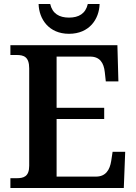

<svg xmlns="http://www.w3.org/2000/svg" viewBox="-20 -940 682 960"><path d="M325 -771C427 -771 476 -845 478 -920H419C408 -872 374 -852 325 -852C276 -852 242 -872 231 -920H173C175 -845 224 -771 325 -771ZM32 0H599L606 -181H543L536 -135C529 -91 509 -57 460 -57H263V-345H501V-401H263V-657H431C479 -657 499 -626 504 -579L509 -533H572L567 -714H32V-665H63C98 -665 126 -657 126 -598V-111C126 -56 97 -49 63 -49H32Z"/></svg>

Font: Noto Serif Semi
Style: Regular
Weight: 600
Designer: Monotype Design Team
Foundry: Monotype Imaging Inc.
Version: Version 1.002